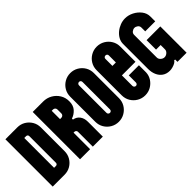

<svg xmlns="http://www.w3.org/2000/svg" viewBox="16 -1354 2008 2008"><g transform="rotate(-45 1020.0 -350.0)"><path d="M30 0V-700H205Q254 -700 293.5 -676.5Q333 -653 356.5 -613.5Q380 -574 380 -525V-175Q380 -126 356.5 -86.5Q333 -47 293.5 -23.5Q254 0 205 0ZM179 -129H207Q217 -129 223.5 -136Q230 -143 230 -152V-547Q230 -556 223.5 -563Q217 -570 207 -570H179Z M583 0H434V-700H587Q642 -700 686.5 -674.5Q731 -649 757.5 -606Q784 -563 784 -508Q784 -447 751.5 -411Q719 -375 675 -361V-346Q719 -339 744.5 -305.5Q770 -272 770 -219V1H622V-219Q622 -230 614 -237.5Q606 -245 595 -245H583ZM583 -445H602Q616 -445 625.5 -454.5Q635 -464 635 -477V-535Q635 -549 625.5 -558.5Q616 -568 602 -568H583Z M999 10Q951 10 911 -13.5Q871 -37 847.5 -76.5Q824 -116 824 -165V-535Q824 -584 847.5 -623.5Q871 -663 911 -686.5Q951 -710 999 -710Q1047 -710 1087 -686.5Q1127 -663 1150.5 -623.5Q1174 -584 1174 -535V-165Q1174 -116 1150.5 -76.5Q1127 -37 1087 -13.5Q1047 10 999 10ZM999 -122Q1010 -122 1017 -129.5Q1024 -137 1024 -147V-554Q1024 -565 1017 -572.5Q1010 -580 999 -580Q988 -580 980.5 -572.5Q973 -565 973 -554V-147Q973 -137 980.5 -129.5Q988 -122 999 -122Z M1390 10Q1342 10 1302 -13.5Q1262 -37 1238.5 -76.5Q1215 -116 1215 -165V-535Q1215 -584 1238.5 -623.5Q1262 -663 1302 -686.5Q1342 -710 1390 -710Q1438 -710 1478 -686.5Q1518 -663 1541.5 -623.5Q1565 -584 1565 -535V-311H1364V-155Q1364 -145 1371.5 -137Q1379 -129 1390 -129Q1401 -129 1408 -137Q1415 -145 1415 -155V-260H1565V-154Q1563 -108 1538.5 -71Q1514 -34 1475.5 -12Q1437 10 1390 10ZM1364 -451H1415V-555Q1415 -566 1408 -573Q1401 -580 1390 -580Q1379 -580 1371.5 -573Q1364 -566 1364 -555Z M1754 10Q1706 10 1672.5 -13.5Q1639 -37 1622 -76.5Q1605 -116 1605 -165V-535Q1605 -571 1623 -603Q1641 -635 1670.5 -659Q1700 -683 1736 -696.5Q1772 -710 1808 -710Q1857 -710 1903 -686.5Q1949 -663 1979.5 -623.5Q2010 -584 2010 -535V-464H1862V-520Q1862 -543 1844.5 -556.5Q1827 -570 1808 -570Q1789 -570 1771.5 -556.5Q1754 -543 1754 -520V-185Q1754 -163 1773 -146Q1792 -129 1814 -129Q1837 -129 1856 -146Q1875 -163 1875 -185V-249H1807V-389H2010V0H1875V-35H1860Q1855 -22 1836.5 -12Q1818 -2 1795.5 4Q1773 10 1754 10Z"/></g></svg>

Font: Vina Sans
Style: Regular
Weight: 400
Designer: Andree Nguyen
Foundry: Nguyen Type Foundry
Version: Version 1.002; ttfautohint (v1.8.4.7-5d5b);gftools[0.9.28]